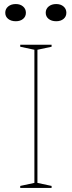

<svg xmlns="http://www.w3.org/2000/svg" viewBox="-20 -929 355 949"><path d="M235 -708V-698L165 -683V-25L235 -10V0H80V-10L150 -25V-683L80 -698V-708ZM258 -909Q280 -909 294 -897Q308 -885 308 -866Q308 -847 294 -835.5Q280 -824 258 -824Q235 -824 220.5 -835.5Q206 -847 206 -866Q206 -885 220.5 -897Q235 -909 258 -909ZM58 -909Q80 -909 94 -897Q108 -885 108 -866Q108 -847 94 -835.5Q80 -824 58 -824Q35 -824 20.5 -835.5Q6 -847 6 -866Q6 -885 20.5 -897Q35 -909 58 -909Z"/></svg>

Font: Kalnia Thin
Style: Regular
Weight: 100
Version: Version 1.105